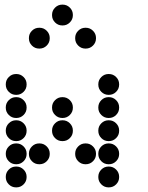

<svg xmlns="http://www.w3.org/2000/svg" viewBox="-20 -815 640 830"><path d="M249 -795Q231 -795 218 -782Q205 -769 205 -751V-749Q205 -731 218 -718Q231 -705 249 -705H251Q269 -705 282 -718Q295 -731 295 -749V-751Q295 -769 282 -782Q269 -795 251 -795ZM149 -695Q131 -695 118 -682Q105 -669 105 -651V-649Q105 -631 118 -618Q131 -605 149 -605H151Q169 -605 182 -618Q195 -631 195 -649V-651Q195 -669 182 -682Q169 -695 151 -695ZM349 -695Q331 -695 318 -682Q305 -669 305 -651V-649Q305 -631 318 -618Q331 -605 349 -605H351Q369 -605 382 -618Q395 -631 395 -649V-651Q395 -669 382 -682Q369 -695 351 -695ZM49 -495Q31 -495 18 -482Q5 -469 5 -451V-449Q5 -431 18 -418Q31 -405 49 -405H51Q69 -405 82 -418Q95 -431 95 -449V-451Q95 -469 82 -482Q69 -495 51 -495ZM449 -495Q431 -495 418 -482Q405 -469 405 -451V-449Q405 -431 418 -418Q431 -405 449 -405H451Q469 -405 482 -418Q495 -431 495 -449V-451Q495 -469 482 -482Q469 -495 451 -495ZM49 -395Q31 -395 18 -382Q5 -369 5 -351V-349Q5 -331 18 -318Q31 -305 49 -305H51Q69 -305 82 -318Q95 -331 95 -349V-351Q95 -369 82 -382Q69 -395 51 -395ZM249 -395Q231 -395 218 -382Q205 -369 205 -351V-349Q205 -331 218 -318Q231 -305 249 -305H251Q269 -305 282 -318Q295 -331 295 -349V-351Q295 -369 282 -382Q269 -395 251 -395ZM449 -395Q431 -395 418 -382Q405 -369 405 -351V-349Q405 -331 418 -318Q431 -305 449 -305H451Q469 -305 482 -318Q495 -331 495 -349V-351Q495 -369 482 -382Q469 -395 451 -395ZM49 -295Q31 -295 18 -282Q5 -269 5 -251V-249Q5 -231 18 -218Q31 -205 49 -205H51Q69 -205 82 -218Q95 -231 95 -249V-251Q95 -269 82 -282Q69 -295 51 -295ZM249 -295Q231 -295 218 -282Q205 -269 205 -251V-249Q205 -231 218 -218Q231 -205 249 -205H251Q269 -205 282 -218Q295 -231 295 -249V-251Q295 -269 282 -282Q269 -295 251 -295ZM449 -295Q431 -295 418 -282Q405 -269 405 -251V-249Q405 -231 418 -218Q431 -205 449 -205H451Q469 -205 482 -218Q495 -231 495 -249V-251Q495 -269 482 -282Q469 -295 451 -295ZM49 -195Q31 -195 18 -182Q5 -169 5 -151V-149Q5 -131 18 -118Q31 -105 49 -105H51Q69 -105 82 -118Q95 -131 95 -149V-151Q95 -169 82 -182Q69 -195 51 -195ZM149 -195Q131 -195 118 -182Q105 -169 105 -151V-149Q105 -131 118 -118Q131 -105 149 -105H151Q169 -105 182 -118Q195 -131 195 -149V-151Q195 -169 182 -182Q169 -195 151 -195ZM349 -195Q331 -195 318 -182Q305 -169 305 -151V-149Q305 -131 318 -118Q331 -105 349 -105H351Q369 -105 382 -118Q395 -131 395 -149V-151Q395 -169 382 -182Q369 -195 351 -195ZM449 -195Q431 -195 418 -182Q405 -169 405 -151V-149Q405 -131 418 -118Q431 -105 449 -105H451Q469 -105 482 -118Q495 -131 495 -149V-151Q495 -169 482 -182Q469 -195 451 -195ZM49 -95Q31 -95 18 -82Q5 -69 5 -51V-49Q5 -31 18 -18Q31 -5 49 -5H51Q69 -5 82 -18Q95 -31 95 -49V-51Q95 -69 82 -82Q69 -95 51 -95ZM449 -95Q431 -95 418 -82Q405 -69 405 -51V-49Q405 -31 418 -18Q431 -5 449 -5H451Q469 -5 482 -18Q495 -31 495 -49V-51Q495 -69 482 -82Q469 -95 451 -95Z"/></svg>

Font: Doto Rounded Black
Style: Regular
Weight: 900
Monospace: yes
Version: Version 1.000